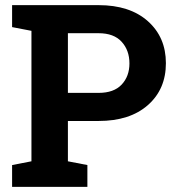

<svg xmlns="http://www.w3.org/2000/svg" viewBox="-20 -731 687 751"><path d="M365.7 -710.9Q487.8 -710.9 558.3 -648.2Q628.9 -585.4 628.9 -483.9Q628.9 -381.8 558.3 -319.8Q487.8 -257.8 365.7 -257.8H245.6V-100.1L321.8 -85.4V0H27.3V-85.4L103 -100.1V-610.4L27.3 -625V-710.9H103ZM245.6 -367.7H365.7Q425.3 -367.7 455.8 -400.1Q486.3 -432.6 486.3 -482.9Q486.3 -534.2 455.8 -567.6Q425.3 -601.1 365.7 -601.1H245.6Z"/></svg>

Font: TypoPRO Roboto Slab
Style: Bold
Weight: 700
Designer: Google
Version: Version 1.100263; 2013; ttfautohint (v0.94.20-1c74) -l 8 -r 